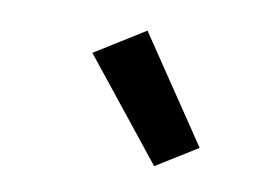

<svg xmlns="http://www.w3.org/2000/svg" viewBox="-44 -880 588 415"><g transform="rotate(10 250.0 -673.0)"><path d="M315 -530 141 -748 250 -816 405 -586Z"/></g></svg>

Font: Iosevka Term Curly Extrabold
Style: Italic
Weight: 800
Italic angle: -9°
Designer: Belleve Invis
Foundry: Belleve Invis
Version: Version 32.3.0